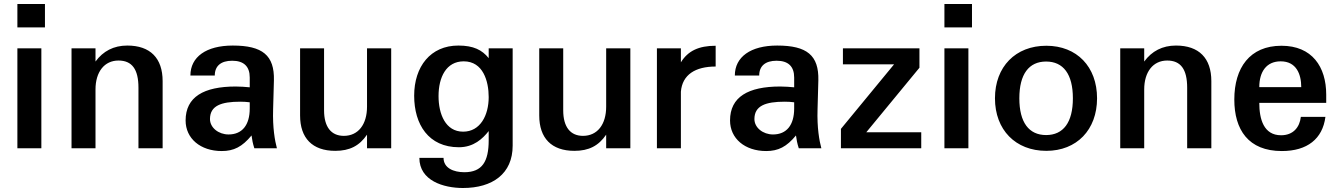

<svg xmlns="http://www.w3.org/2000/svg" viewBox="-20 -742 6708 961"><path d="M187 0V-500H67V0ZM67 -605H205V-722H67Z M458 -294C458 -383 503 -439 573 -439C641 -439 673 -395 673 -303V0H794V-336C794 -451 732 -514 617 -514C549 -514 496 -486 458 -434V-500H338V0H458Z M1230 -199C1230 -116 1192 -69 1124 -69C1074 -69 1031 -103 1031 -146C1031 -213 1087 -233 1183 -233C1200 -233 1214 -232 1230 -230ZM909 -139C909 -49 983 14 1090 14C1150 14 1192 -7 1239 -64C1242 -42 1245 -25 1253 0H1366C1356 -37 1344 -102 1347 -195L1351 -340C1354 -465 1294 -514 1145 -514C1012 -514 933 -457 933 -364H1055C1055 -412 1086 -438 1142 -438C1200 -438 1230 -410 1230 -354V-305C1207 -307 1185 -309 1160 -309C1000 -309 909 -257 909 -139Z M1938 -500H1817V-208C1817 -119 1773 -62 1701 -62C1638 -62 1602 -106 1602 -190V-500H1482V-164C1482 -51 1543 13 1658 13C1730 13 1779 -12 1817 -68V0H1938Z M2298 -83C2210 -83 2175 -171 2175 -261C2175 -355 2213 -435 2301 -435C2398 -435 2426 -336 2426 -256C2426 -165 2384 -83 2298 -83ZM2053 -263C2053 -119 2125 -5 2277 -5C2351 -5 2396 -48 2426 -86V-40C2426 66 2394 120 2304 120C2250 120 2200 99 2200 48H2079C2079 163 2201 199 2297 199C2445 199 2546 128 2546 -13V-500H2426V-451C2393 -492 2350 -514 2274 -514C2135 -514 2053 -409 2053 -263Z M3135 -500H3014V-208C3014 -119 2970 -62 2898 -62C2835 -62 2799 -106 2799 -190V-500H2679V-164C2679 -51 2740 13 2855 13C2927 13 2976 -12 3014 -68V0H3135Z M3388 -283C3395 -368 3460 -409 3562 -409V-513C3477 -513 3423 -487 3388 -430V-500H3268V0H3388Z M3955 -199C3955 -116 3917 -69 3849 -69C3799 -69 3756 -103 3756 -146C3756 -213 3812 -233 3908 -233C3925 -233 3939 -232 3955 -230ZM3634 -139C3634 -49 3708 14 3815 14C3875 14 3917 -7 3964 -64C3967 -42 3970 -25 3978 0H4091C4081 -37 4069 -102 4072 -195L4076 -340C4079 -465 4019 -514 3870 -514C3737 -514 3658 -457 3658 -364H3780C3780 -412 3811 -438 3867 -438C3925 -438 3955 -410 3955 -354V-305C3932 -307 3910 -309 3885 -309C3725 -309 3634 -257 3634 -139Z M4591 -80H4316L4582 -403V-500H4199V-420H4455L4189 -97V0H4591Z M4827 0V-500H4707V0ZM4707 -605H4845V-722H4707Z M4960 -250C4960 -92 5063 13 5217 13C5369 13 5471 -92 5471 -250C5471 -408 5370 -513 5217 -513C5063 -513 4960 -408 4960 -250ZM5082 -250C5082 -371 5130 -434 5216 -434C5302 -434 5350 -371 5350 -250C5350 -129 5302 -66 5216 -66C5130 -66 5082 -129 5082 -250Z M5707 -294C5707 -383 5752 -439 5822 -439C5890 -439 5922 -395 5922 -303V0H6043V-336C6043 -451 5981 -514 5866 -514C5798 -514 5745 -486 5707 -434V-500H5587V0H5707Z M6158 -244C6158 -93 6228 14 6396 14C6523 14 6600 -47 6614 -157H6491C6485 -105 6453 -65 6392 -65C6305 -65 6283 -146 6283 -227H6618V-268C6618 -408 6547 -513 6394 -513C6235 -513 6158 -402 6158 -244ZM6283 -306C6283 -383 6319 -435 6390 -435C6469 -435 6493 -370 6493 -306Z"/></svg>

Font: Perun SemiBold
Style: Regular
Weight: 600
Foundry: Copyright (c) Stefan Peev, Context Ltd, 2016
Version: Version 1.089